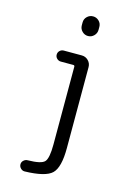

<svg xmlns="http://www.w3.org/2000/svg" viewBox="-144 -832 788 1135"><g transform="rotate(15 250.0 -265.0)"><path d="M228.5 -709Q228.5 -730.5 243.7 -745.1Q258.8 -759.8 279.8 -759.8Q300.8 -759.8 315.9 -745.1Q331.1 -730.5 331.1 -709V-691.4Q331.1 -669.9 315.9 -654.8Q300.8 -639.6 279.8 -639.6Q258.8 -639.6 243.7 -654.8Q228.5 -669.9 228.5 -691.4ZM125 230.5Q111.3 230.5 101.1 220.2Q90.8 210 90.8 195.8Q90.8 181.6 101.6 171.9Q112.3 162.1 126 162.1Q209 161.1 229 138.7Q249 116.2 249 33.2V-443.4Q249 -452.1 240.2 -452.1H164.1Q150.4 -452.1 140.1 -461.9Q129.9 -471.7 129.9 -485.8Q129.9 -500 140.1 -509.8Q150.4 -519.5 164.1 -519.5H274.4Q297.9 -519.5 314.5 -502.9Q331.1 -486.3 331.1 -462.9V33.2Q331.1 150.4 292 189Q252.9 227.5 125 230.5Z"/></g></svg>

Font: Rounded Mgen+ 1m regular
Style: Regular
Weight: 400
Designer: [Source Han Sans]
Ryoko NISHIZUKA  (kana & ideographs); Paul D. Hunt (Latin, Greek & Cyrillic); Wenlong ZHANG  (bopomofo
Version: Version 1.059.20150602